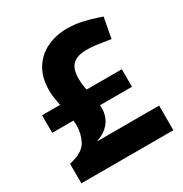

<svg xmlns="http://www.w3.org/2000/svg" viewBox="-165 -837 921 965"><g transform="rotate(-30 295.0 -355.0)"><path d="M31 0V-113L58 -121Q115 -138 135.5 -177.5Q156 -217 156 -265Q156 -295 148 -334.5Q140 -374 132 -414Q124 -454 124 -482Q124 -559 155 -609Q186 -659 239 -684.5Q292 -710 358 -710Q397 -710 438.5 -701.5Q480 -693 524 -678L547 -670L525 -552L500 -556Q471 -561 443 -564.5Q415 -568 390 -568Q334 -568 308 -543.5Q282 -519 282 -462Q282 -429 289 -399Q296 -369 302.5 -338Q309 -307 309 -271Q309 -248 299 -223Q289 -198 266 -177Q243 -156 203 -143H565V0ZM31 -293V-395H494V-293Z"/></g></svg>

Font: REM SemiBold
Style: Regular
Weight: 600
Designer: Octavio Pardo
Foundry: Ashler Design
Version: Version 1.005;gftools[0.9.28]